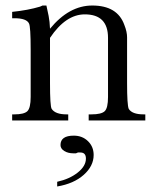

<svg xmlns="http://www.w3.org/2000/svg" viewBox="-20 -436 566 695"><path d="M148 -416Q152 -399 156 -378.5Q160 -358 161 -332Q230 -416 314 -416Q405 -416 430 -346Q440 -321 440 -301V-136Q440 -55 446 -42Q458 -22 500 -22H506V0H301V-22H311Q347 -22 359 -33.5Q371 -45 371 -85V-299Q371 -384 287 -384Q218 -384 161 -299V-136Q161 -52 167 -42Q180 -22 221 -22H227V0H24V-22H32Q67 -22 79 -33.5Q91 -45 91 -85V-256Q91 -340 85 -351Q76 -370 32 -370H24V-393Q82 -399 125 -412L134 -416ZM187 239V222Q232 212 261.5 188.5Q291 165 291 138Q291 116 271 116Q265 116 262 116L255 119H246Q226 119 212.5 110.5Q199 102 199 89Q199 55 247 55Q278 55 298.5 75Q319 95 319 125Q319 165 283 197Q247 229 187 239Z"/></svg>

Font: New Athena Unicode
Style: Regular
Weight: 400
Designer: J. Rusten 1997; rev. by R. Hancock 2001, 2002, rev. by D. Mastronarde 2002-2021
Foundry: GreekKeys New Athena Unicode
Version: Version 5.008